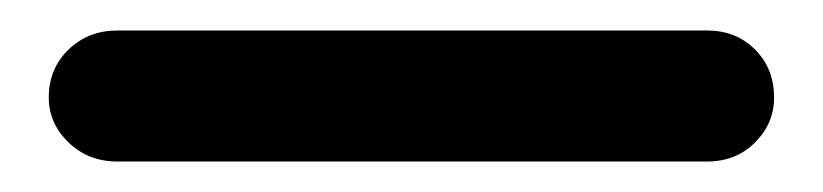

<svg xmlns="http://www.w3.org/2000/svg" viewBox="-20 -20 540 126"><path d="M57 86Q38 86 25 73.5Q12 61 12 44Q12 25 25 12.5Q38 0 57 0H444Q463 0 475.5 12.5Q488 25 488 44Q488 61 475.5 73.5Q463 86 444 86Z"/></svg>

Font: Chiron GoRound TC
Style: Bold
Weight: 700
Designer: Ryoko NISHIZUKA 西塚涼子 (kana, bopomofo & ideographs); Paul D. Hunt (Latin, Greek & Cyrillic); Sandoll Communications 산돌커뮤니
Foundry: Adobe
Version: Version 1.000;hotconv 1.1.1;makeotfexe 2.6.0